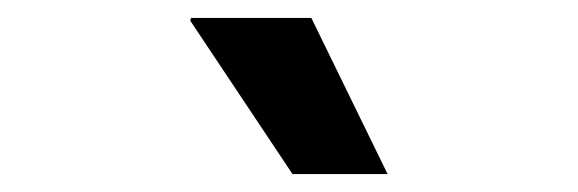

<svg xmlns="http://www.w3.org/2000/svg" viewBox="-20 -780 644 214"><path d="M306 -586 192 -757 193 -760H327L412 -586Z"/></svg>

Font: Chivo Medium
Style: Bold
Weight: 700
Version: Version 2.002